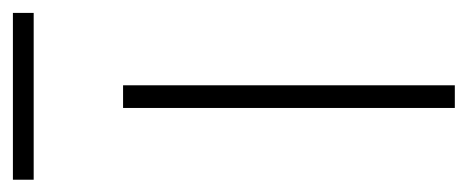

<svg xmlns="http://www.w3.org/2000/svg" viewBox="-248 -504 742 305"><g transform="rotate(-90 123.5 -351.0)"><path d="M105 0V-527H141V0ZM-9 -669V-702H256V-669Z"/></g></svg>

Font: Noto Sans TC Thin
Style: Regular
Weight: 100
Designer: Ryoko NISHIZUKA 西塚涼子 (kana, bopomofo & ideographs); Paul D. Hunt (Latin, Greek & Cyrillic); Sandoll Communications 산돌커뮤니
Foundry: Adobe
Version: Version 2.004-H2;hotconv 1.0.118;makeotfexe 2.5.65603